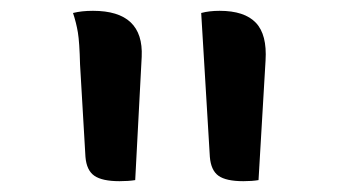

<svg xmlns="http://www.w3.org/2000/svg" viewBox="-20 -774 640 355"><path d="M230 -441Q224 -440 216.5 -439.5Q209 -439 201 -439Q169 -439 154.5 -449Q140 -459 138 -484L128 -655Q127 -696 124 -714Q121 -732 115 -750Q123 -752 132 -753Q141 -754 152 -754Q246 -754 242 -669ZM458 -441Q452 -440 445 -439.5Q438 -439 430 -439Q398 -439 384 -449Q370 -459 368 -484L352 -750Q367 -754 386 -754Q432 -754 453 -732Q474 -710 471 -662Z"/></svg>

Font: Recursive Sn Csl St
Style: Regular
Weight: 400
Version: Version 1.079;hotconv 1.0.112;makeotfexe 2.5.65598; ttfautoh